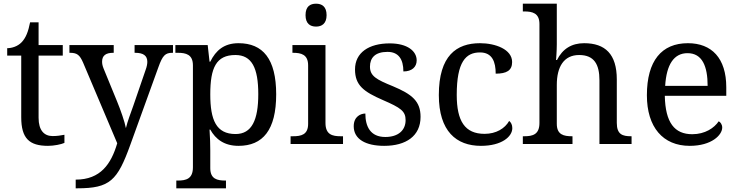

<svg xmlns="http://www.w3.org/2000/svg" viewBox="-20 -780 4004 1040"><path d="M240 10C272 10 312 2 329 -6V-50C308 -46 289 -43 265 -43C219 -43 189 -74 189 -142V-479H320V-536H189V-659H143C133 -608 120 -575 97 -551C75 -528 43 -519 19 -519V-479H95V-145C95 -30 139 10 240 10Z M390 193V240H399C576 240 616 198 686 4L838 -416C861 -480 875 -494 914 -494H917V-536H709V-494H712C756 -494 778 -479 778 -445C778 -434 775 -418 769 -402L702 -207C688 -167 671 -124 662 -86C656 -119 633 -185 614 -231L541 -409C535 -424 533 -435 533 -446C533 -479 553 -494 593 -494H596V-536H356V-494H359C398 -494 412 -482 430 -441L615 -4C582 108 525 193 390 193Z M935 240H1204V198H1201C1157 198 1119 190 1119 131V35C1119 10 1118 -39 1115 -78H1119C1148 -26 1195 10 1272 10C1404 10 1476 -76 1476 -269C1476 -461 1404 -546 1272 -546C1194 -546 1149 -507 1119 -446H1115L1105 -536H930V-494H943C987 -494 1025 -485 1025 -426V126C1025 189 988 198 943 198H935ZM1256 -54C1151 -54 1119 -130 1119 -269C1119 -413 1151 -482 1255 -482C1344 -482 1379 -412 1379 -270C1379 -130 1344 -54 1256 -54Z M1692 -636C1723 -636 1749 -652 1749 -698C1749 -745 1723 -760 1692 -760C1660 -760 1635 -745 1635 -698C1635 -652 1660 -636 1692 -636ZM1554 0H1838V-42H1825C1780 -42 1743 -51 1743 -114V-536H1564V-494H1567C1611 -494 1649 -485 1649 -426V-109C1649 -50 1611 -42 1567 -42H1554Z M2061 10C2179 10 2258 -43 2258 -147C2258 -231 2213 -269 2108 -313C2019 -349 1984 -368 1984 -419C1984 -466 2011 -499 2079 -499C2138 -499 2165 -460 2165 -393C2211 -393 2237 -417 2237 -453C2237 -503 2187 -545 2091 -545C1978 -545 1903 -495 1903 -404C1903 -317 1951 -283 2054 -238C2151 -196 2177 -178 2177 -129C2177 -75 2138 -38 2067 -38C1986 -38 1959 -95 1959 -165C1935 -165 1896 -150 1896 -96C1896 -26 1961 10 2061 10Z M2585 10C2698 10 2755 -40 2755 -86C2755 -104 2748 -117 2738 -125C2715 -84 2667 -55 2605 -55C2498 -55 2454 -124 2454 -266C2454 -445 2503 -496 2580 -496C2647 -496 2665 -444 2665 -381C2724 -381 2754 -398 2754 -444C2754 -513 2663 -546 2580 -546C2453 -546 2357 -479 2357 -265C2357 -69 2452 10 2585 10Z M2812 0H3081V-42H3078C3034 -42 2996 -50 2996 -109V-320C2996 -418 3034 -482 3117 -482C3198 -482 3227 -432 3227 -345V0H3401V-42H3398C3353 -42 3321 -51 3321 -114V-350C3321 -487 3258 -546 3144 -546C3076 -546 3027 -515 2997 -455H2992C2992 -455 2996 -504 2996 -540V-760H2812V-718H2820C2864 -718 2902 -709 2902 -650V-114C2902 -51 2865 -42 2820 -42H2812Z M3716 10C3835 10 3892 -49 3892 -89C3892 -106 3882 -119 3873 -123C3849 -87 3799 -53 3730 -53C3634 -53 3584 -115 3581 -261H3914V-307C3914 -465 3835 -546 3706 -546C3564 -546 3484 -451 3484 -264C3484 -91 3571 10 3716 10ZM3813 -315H3583C3590 -430 3630 -492 3704 -492C3784 -492 3813 -421 3813 -315Z"/></svg>

Font: Noto Nastaliq Urdu
Style: Regular
Weight: 400
Designer: Monotype Design Team (Patrick Giasson: type design, Kamal Mansour: OpenType code, Glenda Bellarosa). Updated by Simon Co
Foundry: Monotype Imaging Inc., Simon Cozens
Version: Version 3.009